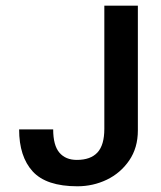

<svg xmlns="http://www.w3.org/2000/svg" viewBox="-20 -650 572 682"><path d="M469.7 -186.5V-629.9H350.6V-192.4Q350.6 -134.8 326.2 -108.4Q301.8 -82 252.9 -82Q212.9 -82 190.9 -107.9Q168.9 -133.8 168.9 -190.4H47.9Q47.9 -93.8 96.2 -41Q144.5 11.7 254.9 11.7Q310.5 11.7 359.4 -11.7Q408.2 -35.2 439 -80.1Q469.7 -125 469.7 -186.5Z"/></svg>

Font: Namkio Khamti
Style: Bold
Weight: 700
Designer: Debbi Hosken
Foundry: SIL International
Version: Version 3.917